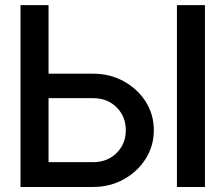

<svg xmlns="http://www.w3.org/2000/svg" viewBox="-20 -743 892 763"><path d="M794.4 -722.7V0H683.1V-722.7ZM61.5 -722.7H172.9V-450.2H349.6Q417 -450.2 471.9 -419.9Q526.9 -389.6 559.1 -338.9Q591.3 -288.1 591.3 -225.6Q591.3 -163.6 559.1 -112.3Q526.9 -61 471.9 -30.5Q417 0 349.6 0H61.5ZM172.9 -98.6H349.6Q406.7 -98.6 443.4 -135Q480 -171.4 480 -225.6Q480 -279.8 443.4 -316.4Q406.7 -353 349.6 -353H172.9Z"/></svg>

Font: Giphurs Medium
Style: Regular
Weight: 500
Version: Version 0.920; ttfautohint (v1.8.4.7-5d5b)